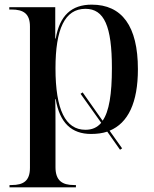

<svg xmlns="http://www.w3.org/2000/svg" viewBox="-20 -567 663 827"><path d="M21 240H307V230H298C248 230 219 211 219 153V-30C219 -66 219 -105 218 -140H220C237 -37 289 10 372 10C398 10 421 7 442 0L497 78L506 72L452 -4C532 -37 574 -125 574 -269C574 -455 505 -547 375 -547C288 -547 237 -500 220 -401H218V-536H20V-526H30C81 -526 109 -508 109 -453V156C109 212 81 230 30 230H21ZM348 -8C262 -8 219 -94 219 -273C219 -442 259 -529 348 -529C429 -529 462 -454 462 -274C462 -161 450 -87 422 -47L336 -169L327 -163L416 -38C398 -17 376 -8 348 -8Z"/></svg>

Font: Noto Serif Display Medium
Style: Regular
Weight: 500
Designer: Monotype Design Team
Foundry: Monotype Imaging Inc.
Version: Version 2.009